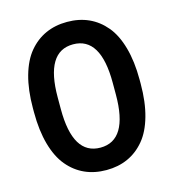

<svg xmlns="http://www.w3.org/2000/svg" viewBox="-105 -778 792 876"><g transform="rotate(-15 291.0 -340.0)"><path d="M39.1 -330.1V-350.1Q39.1 -436 57.6 -502Q76.2 -567.9 110.1 -608.4Q144 -648.9 189.5 -669.4Q234.9 -689.9 291 -689.9Q347.2 -689.9 392.6 -669.4Q438 -648.9 471.9 -608.4Q505.9 -567.9 524.4 -502Q543 -436 543 -350.1V-330.1Q543 -244.1 524.4 -178.2Q505.9 -112.3 471.9 -71.8Q438 -31.2 392.6 -10.7Q347.2 9.8 291 9.8Q234.9 9.8 189.5 -10.7Q144 -31.2 110.1 -71.8Q76.2 -112.3 57.6 -178.2Q39.1 -244.1 39.1 -330.1ZM161.1 -312Q161.1 -96.2 291 -96.2Q420.9 -96.2 420.9 -312V-368.2Q420.9 -584 291 -584Q161.1 -584 161.1 -368.2Z"/></g></svg>

Font: TASA Orbiter Deck SemiBold
Style: Regular
Weight: 600
Designer: Weizhong Zhang
Version: Version 1.000;Glyphs 3.1.2 (3151)